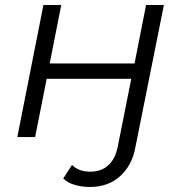

<svg xmlns="http://www.w3.org/2000/svg" viewBox="-20 -546 722 765"><path d="M338 199Q306 199 277.5 190.5Q249 182 232 165L267 111Q293 138 340 138Q383 138 411 113Q439 88 449 39L503 -232H166L120 0H49L153 -526H224L178 -293H516L562 -526H633L519 43Q506 113 458.5 156Q411 199 338 199Z"/></svg>

Font: Montserrat
Style: Italic
Weight: 400
Italic angle: -11.3°
Designer: Julieta Ulanovsky
Foundry: Julieta Ulanovsky
Version: Version 9.000; ttfautohint (v1.8.4.7-5d5b)